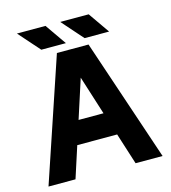

<svg xmlns="http://www.w3.org/2000/svg" viewBox="-127 -991 974 1094"><g transform="rotate(-15 359.5 -444.5)"><path d="M185.1 -763.7H330.1L243.2 -888.7H74.7ZM440.4 -763.7H585L498 -888.7H330.1ZM536.6 0H695.8L452.6 -722.7H266.1L22.9 0H182.1L242.2 -185.5H477.5ZM360.8 -551.8 433.6 -322.3H286.6Z"/></g></svg>

Font: Giphurs ExtraBold
Style: Regular
Weight: 800
Version: Version 1.000